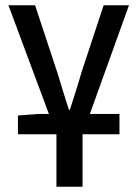

<svg xmlns="http://www.w3.org/2000/svg" viewBox="-20 -509 521 728"><path d="M48 0V-71L126 -77H433V0ZM194 199V0L12 -489H113L197 -235Q208 -199 219 -163.5Q230 -128 241 -93H245Q256 -128 267.5 -163.5Q279 -199 289 -235L373 -489H469L293 0V199Z"/></svg>

Font: Source Sans 3 Medium
Style: Regular
Weight: 500
Designer: Paul D. Hunt
Foundry: Adobe
Version: Version 3.052;hotconv 1.1.0;makeotfexe 2.6.0